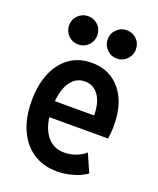

<svg xmlns="http://www.w3.org/2000/svg" viewBox="-139 -828 758 920"><g transform="rotate(20 239.5 -368.0)"><path d="M262.7 7.8Q192.4 7.8 141.1 -26.1Q89.8 -60.1 62 -122.3Q34.2 -184.6 34.2 -270Q34.2 -350.6 59.3 -410.9Q84.5 -471.2 131.6 -504.9Q178.7 -538.6 244.1 -538.6Q305.7 -538.6 350.8 -508.5Q396 -478.5 420.7 -423.6Q445.3 -368.7 445.3 -293.9Q445.3 -273.9 443.8 -255.6Q442.4 -237.3 440.4 -224.1H122.6V-305.2H339.4Q339.4 -369.6 313.7 -406.5Q288.1 -443.4 243.2 -443.4Q209 -443.4 185.3 -421.4Q161.6 -399.4 149.7 -360.6Q137.7 -321.8 137.7 -269.5Q137.7 -213.4 152.6 -173.1Q167.5 -132.8 196 -110.8Q224.6 -88.9 265.6 -88.9Q293.9 -88.9 323 -99.4Q352.1 -109.9 372.1 -128.4L412.6 -35.6Q383.3 -15.1 343.3 -3.7Q303.2 7.8 262.7 7.8ZM347.7 -598.6Q317.9 -598.6 296.9 -619.6Q275.9 -640.6 275.9 -670.4Q275.9 -701.2 296.9 -721.9Q317.9 -742.7 347.7 -742.7Q377.9 -742.7 398.7 -721.9Q419.4 -701.2 419.4 -670.4Q419.4 -640.6 398.7 -619.6Q377.9 -598.6 347.7 -598.6ZM150.9 -598.6Q121.1 -598.6 100.1 -619.6Q79.1 -640.6 79.1 -670.4Q79.1 -701.2 100.1 -721.9Q121.1 -742.7 150.9 -742.7Q181.2 -742.7 201.9 -721.9Q222.7 -701.2 222.7 -670.4Q222.7 -640.6 201.9 -619.6Q181.2 -598.6 150.9 -598.6Z"/></g></svg>

Font: Reddit Sans Condensed SemiBold
Style: Regular
Weight: 600
Designer: Stephen Hutchings
Foundry: Reddit
Version: Version 1.014